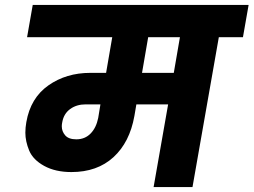

<svg xmlns="http://www.w3.org/2000/svg" viewBox="-20 -760 1030 780"><path d="M967 -609H869L762 0H604L663 -336H534L526 -289Q507 -182 441 -121.5Q375 -61 270 -61Q205 -61 159.5 -86Q114 -111 98.5 -148.5Q83 -186 83 -221Q83 -242 87 -264Q104 -362 176.5 -413Q249 -464 347 -464H411L436 -609H90L113 -740H990ZM711 -609H582L557 -464H686ZM388 -336H328Q291 -336 265 -317Q239 -298 233 -264Q231 -255 231 -247Q231 -226 245 -210Q259 -194 290 -194Q325 -194 348 -217.5Q371 -241 379 -281Z"/></svg>

Font: Fz Poppins
Style: Bold Italic
Weight: 700
Italic angle: -10°
Designer: Ninad Kale (Devanagari), Jonny Pinhorn (Latin)
Foundry: Indian Type Foundry
Version: Vit hóa bi Vntype.Com & FontZin.Com